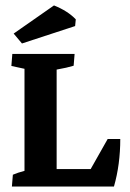

<svg xmlns="http://www.w3.org/2000/svg" viewBox="-20 -680 474 700"><path d="M23.4 0 26.9 -43Q43.5 -50.3 69.3 -57.1V-429.2L21.5 -439.5L24.9 -483.4H252L248.5 -440.4Q225.1 -433.1 186.5 -426.3V-63.5H310.5L372.6 -173.3H418.5Q418.5 -80.6 395.5 0ZM60.1 -521.5 29.8 -557.6 176.8 -660.2Q227.1 -640.1 256.3 -609.4L253.9 -585Z"/></svg>

Font: Markazi Text
Style: Bold
Weight: 700
Designer: Borna Izadpanah (Arabic designer), Fiona Ross (Arabic design director) and Florian Runge (Latin designer)
Foundry: Borna Izadpanah and Florian Runge
Version: Version 1.001; ttfautohint (v1.8.3)